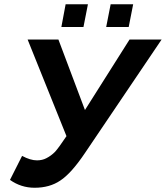

<svg xmlns="http://www.w3.org/2000/svg" viewBox="-20 -874 781 904"><path d="M143 10Q79 10 27 -27L84 -140Q123 -119 154 -119Q179 -119 198 -129Q220 -140 239 -159Q257 -179 293 -233L110 -688H255L380 -356L590 -688H741L381 -155Q316 -58 264 -24Q214 10 143 10ZM480 -747 501 -854H607L586 -747ZM269 -747 289 -854H394L373 -747Z"/></svg>

Font: Libra Sans Modern
Style: Bold Italic
Weight: 700
Italic angle: -12°
Foundry: Stefan Peev, Context Ltd
Version: Version 1.000